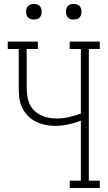

<svg xmlns="http://www.w3.org/2000/svg" viewBox="-20 -944 540 964"><path d="M330 0V-37H386V-338Q355 -326 322 -319Q289 -312 256 -312Q231 -312 205.5 -317.5Q180 -323 157.5 -334.5Q135 -346 117.5 -365Q100 -384 89.5 -407.5Q79 -431 76.5 -456.5Q74 -482 74 -507V-698H19V-735H170V-698H114V-507Q114 -487 116.5 -466Q119 -445 127 -425.5Q135 -406 150 -391Q165 -376 183.5 -366.5Q202 -357 222.5 -353Q243 -349 264 -349Q295 -349 326 -356Q357 -363 386 -374V-698H330V-735H481V-698H426V-37H481V0ZM350 -846Q342 -846 334.5 -848Q327 -850 321 -856Q315 -862 313 -869.5Q311 -877 311 -885Q311 -893 313 -900.5Q315 -908 321 -914Q327 -920 334.5 -922Q342 -924 350 -924Q358 -924 365.5 -922Q373 -920 379 -914Q385 -908 387 -900.5Q389 -893 389 -885Q389 -877 387 -869.5Q385 -862 379 -856Q373 -850 365.5 -848Q358 -846 350 -846ZM150 -846Q142 -846 134.5 -848Q127 -850 121 -856Q115 -862 113 -869.5Q111 -877 111 -885Q111 -893 113 -900.5Q115 -908 121 -914Q127 -920 134.5 -922Q142 -924 150 -924Q158 -924 165.5 -922Q173 -920 179 -914Q185 -908 187 -900.5Q189 -893 189 -885Q189 -877 187 -869.5Q185 -862 179 -856Q173 -850 165.5 -848Q158 -846 150 -846Z"/></svg>

Font: Iosevka Slab Extralight
Style: Regular
Weight: 200
Monospace: yes
Designer: Belleve Invis
Foundry: Belleve Invis
Version: Version 11.1.1; ttfautohint (v1.8.3)